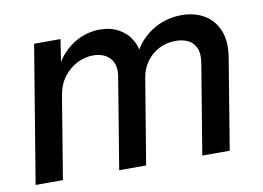

<svg xmlns="http://www.w3.org/2000/svg" viewBox="-63 -626 987 720"><g transform="rotate(-10 430.5 -266.0)"><path d="M18.1 0 104.5 -522.5H205.1L187.5 -409.7L177.2 -412.6Q197.8 -453.6 226.3 -480Q254.9 -506.3 288.1 -519.3Q321.3 -532.2 355 -532.2Q396.5 -532.2 427 -515.4Q457.5 -498.5 474.6 -469.7Q491.7 -440.9 492.7 -405.3L478 -412.1Q494.6 -448.2 522.9 -475.3Q551.3 -502.4 588.1 -517.3Q625 -532.2 667 -532.2Q716.3 -532.2 753.2 -510.5Q790 -488.8 807.1 -446.5Q824.2 -404.3 813.5 -341.8L757.3 0H652.8L709 -339.8Q715.3 -377 705.6 -399.2Q695.8 -421.4 675.3 -431.2Q654.8 -440.9 628.4 -440.9Q592.8 -440.9 564 -425.5Q535.2 -410.2 516.6 -384Q498 -357.9 492.7 -324.7L439 0H336.4L393.6 -347.2Q400.9 -391.6 378.2 -416.3Q355.5 -440.9 314.5 -440.9Q282.7 -440.9 253.2 -426Q223.6 -411.1 202.1 -382.8Q180.7 -354.5 173.8 -313.5L122.1 0Z"/></g></svg>

Font: Inter 28pt Medium
Style: Italic
Weight: 500
Italic angle: -9.3988°
Designer: Rasmus Andersson
Foundry: rsms
Version: Version 4.001;git-66647c0bb